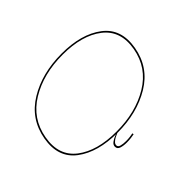

<svg xmlns="http://www.w3.org/2000/svg" viewBox="-146 -980 1377 1377"><g transform="rotate(-45 543.0 -291.0)"><path d="M466.5 4Q268 4 152.2 -83.2Q36.5 -170.5 66 -338Q95.5 -505.5 240 -593.5Q384.5 -681.5 583.5 -681.5Q782.5 -681.5 898.2 -593.8Q1014 -506 984.5 -338Q955 -170.5 810.2 -83.2Q665.5 4 466.5 4ZM466.5 -7Q662.5 -7 803.2 -92Q944 -177 972.5 -338Q1001 -499.5 890.2 -585Q779.5 -670.5 583.5 -670.5Q388 -670.5 247.2 -585Q106.5 -499.5 78 -338Q49.5 -177 160.2 -92Q271 -7 466.5 -7ZM464 101Q430.5 101 406 93Q381.5 85 381.5 61Q381.5 42.5 399.2 29.2Q417 16 437.2 8.2Q457.5 0.5 464.5 0H475.5Q471.5 1 458.8 6Q446 11 431.5 19Q417 27 406.2 37.8Q395.5 48.5 395.5 61.5Q395.5 78 416.8 83.8Q438 89.5 467.5 89.5Q487.5 89.5 506.8 87.2Q526 85 538 82L540 93Q529 95.5 508.2 98.2Q487.5 101 464 101Z"/></g></svg>

Font: Anybody UltraExpanded Thin
Style: Italic
Weight: 100
Width: 9
Italic angle: -10°
Designer: Tyler Finck
Foundry: Etcetera Type Company
Version: Version 1.010; ttfautohint (v1.8.3) -l 8 -r 50 -G 200 -x 14 